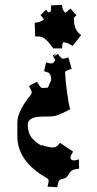

<svg xmlns="http://www.w3.org/2000/svg" viewBox="-20 -793 400 789"><path d="M157.7 -314Q94.2 -314 94.2 -281.2Q94.2 -248.5 108.6 -229.2Q123 -210 151.4 -193.8L152.3 -196.8L162.1 -193.8L161.1 -192.9Q185.5 -187 199.5 -187Q213.4 -187 226.6 -206.1L280.3 -169.9Q269.5 -151.4 269.5 -147Q269.5 -133.8 284.2 -133.8Q290.5 -133.8 304.2 -138.2L305.2 -100.1Q274.4 -97.2 266.1 -83Q258.3 -68.8 252.7 -64.2Q247.1 -59.6 231.4 -56.2L232.4 -57.1Q225.1 -54.7 221.7 -48.6Q218.3 -42.5 215.3 -23.9L175.3 -25.9Q180.2 -44.9 180.2 -50.8Q180.2 -56.6 169.4 -63Q51.3 -130.9 51.3 -232.9V-290Q51.3 -335.4 105.5 -401.9Q110.4 -408.2 110.4 -413.3Q110.4 -418.5 99.1 -439.9L132.3 -457Q146 -431.2 154.3 -431.2L177.2 -433.1L183.1 -448.2L190.4 -463.9Q190.4 -488.8 178.7 -494.6Q172.4 -497.6 161.1 -500L169.4 -536.1Q187 -532.2 191.4 -532.2Q199.7 -532.2 207.5 -546.9L199.2 -559.1L200.2 -560.1L196.3 -564.9L210.4 -573.2L200.2 -560.1L218.3 -571.8Q231 -551.8 238.8 -551.8Q246.6 -551.8 261.2 -557.1L274.4 -509.8Q247.6 -502.4 247.6 -496.1V-493.2Q249 -459.5 256.1 -408.7Q263.2 -357.9 268.6 -344.2Q219.2 -317.9 201.9 -315.9Q184.6 -314 173.8 -314ZM284.2 -710Q284.2 -668.9 313.5 -648.9L278.3 -604Q257.8 -619.1 241.2 -619.1Q235.4 -619.1 235.4 -594.2H197.3L196.3 -598.1Q193.8 -599.6 192.4 -602.1Q165 -643.1 139.2 -643.1H124.5L122.6 -699.2Q149.9 -702.6 161.1 -713.9L146.5 -731L169.4 -753.9Q171.4 -751.5 173.8 -748Q177.2 -742.2 180.2 -741.2Q182.1 -743.2 182.1 -745.1L186.5 -742.2Q190.4 -751.5 190.4 -771L234.4 -772.9Q236.8 -749 248.5 -740.2L269.5 -757.8L294.4 -730Q284.2 -721.7 284.2 -721.2ZM212.4 -578.1 214.4 -577.1 210.4 -573.2Z"/></svg>

Font: Eater Caps
Style: Regular
Weight: 400
Version: Version 001.002